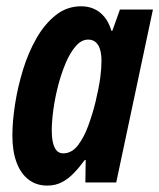

<svg xmlns="http://www.w3.org/2000/svg" viewBox="-20 -575 502 605"><path d="M128.9 9.8Q94.7 9.8 70.1 -9Q45.4 -27.8 32.2 -63.2Q19 -98.6 19 -147.9Q19 -191.9 27.3 -245.8Q35.6 -299.8 52.2 -354.2Q68.8 -408.7 94.7 -454.1Q120.6 -499.5 155.8 -527.3Q190.9 -555.2 235.8 -555.2Q257.8 -555.2 276.1 -547.1Q294.4 -539.1 308.6 -522.2Q322.8 -505.4 331.1 -478H334L357.9 -544.9H461.9L346.2 0H249L250 -70.8H247.1Q229.5 -46.9 211.9 -28.8Q194.3 -10.7 174.3 -0.5Q154.3 9.8 128.9 9.8ZM179.2 -91.8Q206.1 -91.8 225.6 -117.2Q245.1 -142.6 258.5 -179.9Q272 -217.3 280.8 -252.9Q292 -300.3 295.9 -330.1Q299.8 -359.9 299.8 -383.8Q299.8 -416 289.1 -433.1Q278.3 -450.2 257.8 -450.2Q236.8 -450.2 219 -429.9Q201.2 -409.7 187.3 -377Q173.3 -344.2 163.3 -305.7Q153.3 -267.1 148.2 -229.7Q143.1 -192.4 143.1 -164.1Q143.1 -128.4 152.1 -110.1Q161.1 -91.8 179.2 -91.8Z"/></svg>

Font: Open Sans Condensed
Style: Italic
Weight: 400
Width: 3
Italic angle: -12°
Designer: Monotype Design Team
Foundry: Monotype Imaging Inc.
Version: Version 3.000